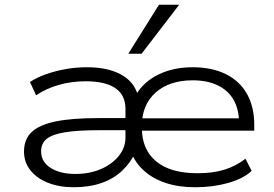

<svg xmlns="http://www.w3.org/2000/svg" viewBox="-20 -780 1151 808"><path d="M290 8Q229 8 181.5 -11Q134 -30 107.5 -64Q81 -98 81 -142Q81 -194 113.5 -224.5Q146 -255 214.5 -269Q283 -283 391 -283H522V-232H394Q308 -232 254.5 -223.5Q201 -215 177 -196Q153 -177 153 -143Q153 -99 193 -73.5Q233 -48 297 -48Q357 -48 404.5 -68.5Q452 -89 480 -124Q508 -159 508 -201V-322Q508 -380 465.5 -409Q423 -438 340 -438Q282 -438 228.5 -423Q175 -408 132 -379L106 -435Q137 -455 176 -468.5Q215 -482 258 -489.5Q301 -497 346 -497Q433 -497 489 -466.5Q545 -436 560 -379H551Q584 -436 647 -466.5Q710 -497 790 -497Q872 -497 930.5 -468Q989 -439 1019.5 -384.5Q1050 -330 1050 -255V-230H552V-282H1010L986 -262Q986 -319 963.5 -359Q941 -399 897 -420.5Q853 -442 791 -442Q693 -442 635 -390.5Q577 -339 577 -250V-242Q577 -151 637 -101Q697 -51 811 -51Q876 -51 924.5 -66Q973 -81 1013 -112L1039 -61Q1004 -28 940 -10Q876 8 801 8Q732 8 677.5 -10Q623 -28 585.5 -62Q548 -96 531 -142H551Q531 -97 495 -62.5Q459 -28 407.5 -10Q356 8 290 8ZM520 -554 649 -760H734L576 -554Z"/></svg>

Font: Nunito Sans 10pt Expanded Light
Style: Regular
Weight: 300
Width: 7
Designer: Vernon Adams
Foundry: Vernon Adams
Version: Version 3.101;gftools[0.9.27]